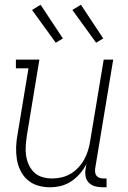

<svg xmlns="http://www.w3.org/2000/svg" viewBox="-20 -781 540 809"><path d="M190 8Q163 8 138.5 0.5Q114 -7 95.5 -23.5Q77 -40 66 -62.5Q55 -85 51 -110.5Q47 -136 48 -162.5Q49 -189 54 -215L100 -493H47V-530H146L93 -209Q90 -188 88.5 -166.5Q87 -145 90 -125Q93 -105 101.5 -86.5Q110 -68 124 -54.5Q138 -41 158 -35Q178 -29 199 -29Q219 -29 239 -33.5Q259 -38 277 -48.5Q295 -59 310 -75Q325 -91 335 -109.5Q345 -128 351 -147.5Q357 -167 360 -187L417 -530H457L381 -71Q380 -63 381 -54.5Q382 -46 387 -40Q392 -34 400 -31.5Q408 -29 417 -29H429V8H411Q394 8 379 3.5Q364 -1 353.5 -12Q343 -23 340.5 -39Q338 -55 341 -71L344 -90Q333 -68 316.5 -49Q300 -30 279.5 -16.5Q259 -3 236 2.5Q213 8 190 8ZM385 -601 285 -739 321 -761 415 -619ZM215 -601 115 -739 151 -761 245 -619Z"/></svg>

Font: Iosevka Slab Extralight
Style: Italic
Weight: 200
Italic angle: -9°
Monospace: yes
Designer: Belleve Invis
Foundry: Belleve Invis
Version: Version 11.1.1; ttfautohint (v1.8.3)